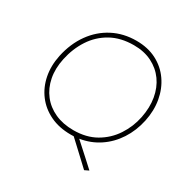

<svg xmlns="http://www.w3.org/2000/svg" viewBox="-195 -898 1208 1234"><g transform="rotate(30 409.5 -280.5)"><path d="M403 9Q316.5 9 250 -23Q183.5 -55 141.5 -110.8Q99.5 -166.5 85.2 -239Q71 -311.5 88 -393Q110 -495 163.5 -569.5Q217 -644 295 -684.5Q373 -725 469 -725Q554 -725 618.8 -691.5Q683.5 -658 724.2 -599.5Q765 -541 778.2 -466.2Q791.5 -391.5 774 -309Q756 -225.5 713 -159.2Q670 -93 606.5 -50.5Q543 -8 464 4.5L512 48Q537.5 71 564.2 95.2Q591 119.5 623 149L592 164Q566 139.5 538.5 113.8Q511 88 483 62L425.5 8.5Q414 9 403 9ZM403 -24Q498.5 -24 568.5 -64.2Q638.5 -104.5 682.2 -171Q726 -237.5 742 -316Q758 -395 746.2 -463.2Q734.5 -531.5 697.8 -582.8Q661 -634 603 -663Q545 -692 469 -692Q371.5 -692 300 -652Q228.5 -612 183.5 -543Q138.5 -474 120 -387Q103.5 -309.5 116.5 -243.2Q129.5 -177 167.8 -127.8Q206 -78.5 266 -51.2Q326 -24 403 -24Z"/></g></svg>

Font: Commissioner Thin
Style: Italic
Weight: 100
Italic angle: -12°
Designer: Kostas Bartsokas
Foundry: Kostas Bartsokas
Version: Version 1.000; ttfautohint (v1.8.3)